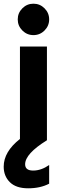

<svg xmlns="http://www.w3.org/2000/svg" viewBox="-43 -759 339 1039"><path d="M223 235Q175 260 109.5 260Q44 260 10.5 227Q-23 194 -23 143Q-23 62 65 -7V-507H211V0Q93 73 93 130Q93 164 136.5 164Q180 164 223 134ZM198 -714Q223 -689 223 -654Q223 -619 198 -594Q173 -569 138 -569Q103 -569 78 -594Q53 -619 53 -654Q53 -689 78 -714Q103 -739 138 -739Q173 -739 198 -714Z"/></svg>

Font: Hind Vadodara
Style: Bold
Weight: 700
Designer: Hitesh Malaviya
Foundry: Indian Type Foundry
Version: Version 0.702;PS 1.0;hotconv 1.0.81;makeotf.lib2.5.63406